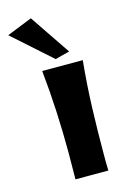

<svg xmlns="http://www.w3.org/2000/svg" viewBox="-179 -804 561 851"><g transform="rotate(-15 102.0 -378.5)"><path d="M226.1 -509.8Q215.3 -400.9 211.7 -294.9Q208 -189 208 -83Q208 -64.5 208 -45.7Q208 -26.9 209 -7.8H58.1Q58.1 -38.1 58.6 -67.9Q59.1 -97.7 59.1 -127Q59.1 -224.1 54.4 -319.3Q49.8 -414.6 40 -509.8ZM51.8 -748.5 177.7 -562.5 111.3 -545.4 -64.5 -702.1Z"/></g></svg>

Font: Galindo
Style: Regular
Weight: 400
Version: Version 1.000